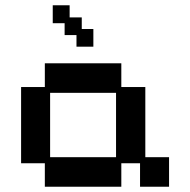

<svg xmlns="http://www.w3.org/2000/svg" viewBox="-20 -696 722 728"><path d="M150 12V-77H60V-366H150V-456H440V-366H531V-100H621V12H511V-77H440V12ZM170 -100H420V-344H170ZM270 -519V-563H225V-608H180V-676H244V-630H290V-586H334V-519Z"/></svg>

Font: Pixelify Sans Medium
Style: Regular
Weight: 500
Designer: Stefie Justprince
Foundry: Typecalism Foundryline
Version: Version 1.000;February 13, 2025;FontCreator 15.0.0.3015 64-b